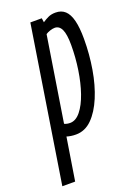

<svg xmlns="http://www.w3.org/2000/svg" viewBox="-183 -606 627 877"><g transform="rotate(-20 130.5 -168.0)"><path d="M-37.7 210 80.9 -543.1H136.5L139.4 -522.7Q152.2 -531.6 167.6 -538.9Q183 -546.2 203.7 -546.2Q232.2 -546.2 250.1 -529.6Q268 -513.1 276.8 -478.3Q285.6 -443.5 285.6 -389.1Q285.6 -314.4 273.6 -243.1Q261.6 -171.8 237.8 -114.8Q213.9 -57.7 180.2 -24.2Q146.5 9.4 102.4 9.4Q89 9.4 78.3 7.7Q67.7 6.1 57.6 3L24.6 210ZM95.2 -49.5Q123.1 -49.5 146.4 -78.5Q169.7 -107.5 186.4 -155.7Q203 -203.8 212 -263Q221 -322.2 221 -382.7Q221 -434.8 209.9 -458.4Q198.8 -482 176.6 -482Q166.7 -482 153.6 -477.7Q140.6 -473.4 132.4 -467.6L67.2 -55.4Q73.3 -52.3 80.6 -50.9Q88 -49.5 95.2 -49.5Z"/></g></svg>

Font: Georama
Style: Italic
Weight: 400
Width: 2
Italic angle: -9°
Designer: Jean-Baptiste Levee
Foundry: Production Type
Version: Version 1.000